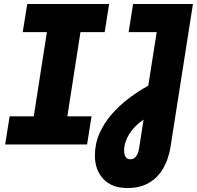

<svg xmlns="http://www.w3.org/2000/svg" viewBox="-20 -720 982 957"><path d="M5.7 0 28 -140.3H148.3L213.7 -559.7H93.3L115.7 -700H524L501.7 -559.7H381L315.7 -140.3H436.3L414 0ZM615 217.3Q537.7 217.3 495.3 172.3Q453 127.3 453 55.7Q453 -3.7 476 -55.5Q499 -107.3 537.5 -151.3Q576 -195.3 623.5 -231Q671 -266.7 719 -292.7L761 -560H621.3L643.3 -700H941.7L830.3 9.7Q820.7 72.3 793.5 119.2Q766.3 166 721.8 191.7Q677.3 217.3 615 217.3ZM629 74Q641.3 74 650.3 67.3Q659.3 60.7 665 48.3Q670.7 36 673.3 19.3L695.7 -124Q673 -108.7 654.8 -90.3Q636.7 -72 624.5 -52.3Q612.3 -32.7 605.5 -11.7Q598.7 9.3 598.7 30.3Q598.7 51.3 606.7 62.7Q614.7 74 629 74Z"/></svg>

Font: MuseoModerno Thin
Style: Italic
Weight: 100
Italic angle: -9°
Designer: Pablo Cosgaya, Héctor Gatti, Marcela Romero, and the Authors of The MuseoModerno Project.
Foundry: Omnibus-Type Team
Version: Version 1.003